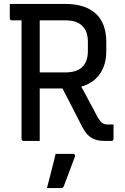

<svg xmlns="http://www.w3.org/2000/svg" viewBox="-20 -720 640 981"><path d="M369 -326Q398 -273 425 -222.5Q452 -172 480 -119Q492 -99 502.5 -91.5Q513 -84 529 -84Q535 -84 538.5 -84Q542 -84 546 -84H560Q560 -64 560 -47.5Q560 -31 560 -11Q560 -6 557 -3Q554 0 549 0Q542 0 532.5 0Q523 0 515 0Q487 0 466.5 -7Q446 -14 430.5 -29Q415 -44 401 -70Q373 -125 345 -179.5Q317 -234 289 -288ZM30 -700Q100 -700 171 -700Q242 -700 312 -700Q366 -700 406 -686.5Q446 -673 472 -648Q498 -623 510.5 -587Q523 -551 523 -506V-457Q523 -414 509.5 -378.5Q496 -343 470 -318.5Q444 -294 407 -281Q370 -268 323 -268Q286 -268 248.5 -268Q211 -268 173 -268L162 -261V-350Q200 -350 237.5 -350Q275 -350 313 -350Q352 -350 377.5 -362Q403 -374 416 -398.5Q429 -423 429 -459V-507Q429 -533 422 -553.5Q415 -574 401 -587Q388 -601 366 -608.5Q344 -616 313 -616Q268 -616 222.5 -616Q177 -616 132 -616Q87 -616 41 -616Q36 -616 33 -619Q30 -622 30 -627Q30 -646 30 -663.5Q30 -681 30 -700ZM183 0Q162 0 142 0Q122 0 101 0Q96 0 93 -3Q90 -6 90 -11Q90 -93 90 -173Q90 -253 90 -332.5Q90 -412 90 -492Q90 -572 90 -653H195L183 -635Q183 -589 183 -543.5Q183 -498 183 -453Q183 -394 183 -336.5Q183 -279 183 -220.5Q183 -162 183 -99Q183 -73 183 -48Q183 -23 183 0ZM264 66Q281 66 295.5 66Q310 66 324.5 66Q339 66 353 66Q359 66 362 70Q365 74 363 80Q352 109 343.5 131.5Q335 154 326.5 177Q318 200 306 231Q305 235 301.5 238Q298 241 291 241Q277 241 259 241Q241 241 220 241Q229 208 236 178.5Q243 149 250.5 121.5Q258 94 264 66Z"/></svg>

Font: Rec Mono Linear
Style: Regular
Weight: 400
Monospace: yes
Version: Version 1.085; ttfautohint (v1.8.4.7-5d5b)